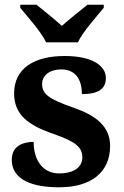

<svg xmlns="http://www.w3.org/2000/svg" viewBox="-20 -786 528 816"><path d="M176 -606H311C332 -651 390 -715 421 -753V-766H352C324 -744 273 -703 243 -676C213 -703 163 -744 135 -766H66V-753C97 -715 155 -651 176 -606ZM231 10C369 10 448 -55 448 -166C448 -250 385 -296 296 -327C187 -365 159 -386 159 -429C159 -470 197 -491 240 -491C298 -491 328 -452 328 -386C401 -386 430 -410 430 -455C430 -501 381 -548 255 -548C126 -548 40 -496 40 -389C40 -299 99 -254 207 -217C301 -184 330 -161 330 -117C330 -80 300 -49 231 -49C166 -49 123 -100 123 -183C88 -183 30 -172 30 -107C30 -40 86 10 231 10Z"/></svg>

Font: Noto Serif Test
Style: Bold
Weight: 700
Version: Version 1.000